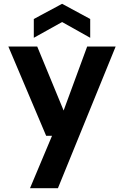

<svg xmlns="http://www.w3.org/2000/svg" viewBox="-20 -771 652 1011"><path d="M138 220 254 -56H223L24 -526H176L315 -189L439 -526H589L285 220ZM158 -572V-671L307 -751L455 -671V-572L307 -655Z"/></svg>

Font: DM Sans 9pt ExtraBold
Style: Regular
Weight: 800
Version: Version 4.004;gftools[0.9.30]